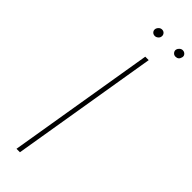

<svg xmlns="http://www.w3.org/2000/svg" viewBox="-291 -883 894 894"><g transform="rotate(45 156.5 -436.0)"><path d="M211.6 -727.3 90.9 0H68.2L188.9 -727.3ZM288.4 -826.7Q277.7 -826.7 271.3 -834.7Q264.9 -842.7 267 -852.3Q268.8 -859.7 275.7 -865.9Q282.7 -872.2 291.2 -872.2Q301.8 -872.2 308.6 -864.5Q315.3 -856.9 312.5 -846.6Q307.5 -826.7 288.4 -826.7ZM152 -826.7Q141.3 -826.7 134.9 -834.2Q128.6 -841.6 130.7 -852.3Q132.5 -860.1 139.4 -866.1Q146.3 -872.2 154.8 -872.2Q165.5 -872.2 171.7 -864.7Q177.9 -857.2 176.1 -846.6Q175.1 -839.1 167.8 -832.9Q160.5 -826.7 152 -826.7Z"/></g></svg>

Font: Inter Thin  BETA
Style: Italic
Weight: 100
Italic angle: -9.39999°
Designer: Rasmus Andersson
Foundry: rsms
Version: Version 3.011;git-f93a4a705